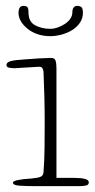

<svg xmlns="http://www.w3.org/2000/svg" viewBox="-20 -633 322 653"><path d="M172 -28H234Q256 -28 269 -24.5Q282 -21 282 -13Q282 -4 272.5 -2Q263 0 252 0H93Q69 0 46.5 -1.5Q24 -3 24 -12Q24 -22 88 -26Q110 -28 118.5 -32Q127 -36 128 -47Q131 -85 131.5 -131Q132 -177 132 -213Q132 -259 131 -301.5Q130 -344 128 -389Q127 -397 124 -401.5Q121 -406 113 -406Q108 -406 96 -405Q84 -404 71 -403.5Q58 -403 46 -402Q34 -401 30 -401Q22 -401 12 -402.5Q2 -404 2 -412Q2 -421 16 -425Q30 -429 65 -431Q87 -433 114 -434.5Q141 -436 154 -436Q166 -436 169 -426.5Q172 -417 172 -401ZM262 -589Q262 -571 252 -556Q242 -541 226 -531Q210 -521 190 -515.5Q170 -510 151 -510Q128 -510 108.5 -516.5Q89 -523 74.5 -534.5Q60 -546 51.5 -560Q43 -574 43 -589Q43 -613 60 -613Q71 -613 74 -607.5Q77 -602 77 -590Q77 -559 99.5 -547Q122 -535 151 -535Q164 -535 177.5 -540Q191 -545 202 -552.5Q213 -560 219.5 -570Q226 -580 226 -590Q226 -613 243 -613Q251 -613 256.5 -609Q262 -605 262 -589Z"/></svg>

Font: Life Savers
Style: Regular
Weight: 400
Designer: Pablo Impallari, Rodrigo Fuenzalida, Brenda Gallo
Foundry: Pablo Impallari, Rodrigo Fuenzalida, Brenda Gallo
Version: Version 3.001; ttfautohint (v0.95) -l 8 -r 50 -G 200 -x 14 -